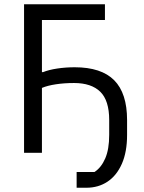

<svg xmlns="http://www.w3.org/2000/svg" viewBox="-20 -718 675 902"><path d="M340 164V90H424Q456 69 474.5 26Q493 -17 493 -84V-154Q493 -246 451 -287Q409 -328 328 -328Q282 -328 242.5 -322Q203 -316 177 -305V0H93V-698H473V-624H177V-379H182Q209 -390 248.5 -396Q288 -402 331 -402Q456 -402 516.5 -341Q577 -280 577 -154V-84Q577 -4 552.5 51.5Q528 107 485 135.5Q442 164 386 164Z"/></svg>

Font: IBM Plex Sans
Style: Regular
Weight: 400
Designer: Mike Abbink, Paul van der Laan, Pieter van Rosmalen
Foundry: Bold Monday
Version: Version 3.201